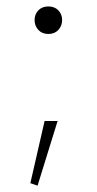

<svg xmlns="http://www.w3.org/2000/svg" viewBox="-20 -461 302 599"><path d="M87.9 -398.4Q87.9 -380.4 99.6 -367.7Q111.3 -355 130.9 -355Q150.4 -355 162.1 -367.7Q173.8 -380.4 173.8 -398.4Q173.8 -416.5 162.1 -428.7Q150.4 -440.9 130.9 -440.9Q111.3 -440.9 99.6 -428.7Q87.9 -416.5 87.9 -398.4ZM119.1 -83.5 74.7 110.4 97.2 118.2 159.7 -83.5Z"/></svg>

Font: Estedad-FD-VF Thin
Style: Regular
Weight: 100
Designer: Amin Abedi
Version: Version 5.0